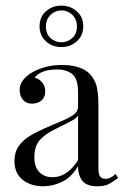

<svg xmlns="http://www.w3.org/2000/svg" viewBox="-20 -658 442 684"><path d="M298.4 -396Q316.9 -377.4 323.8 -352.4Q330.6 -327.4 330.6 -283.1V-58.9Q330.6 -38.7 336.3 -29.8Q341.9 -21 355.6 -21Q365.3 -21 373.8 -25.4Q382.3 -29.8 391.9 -37.9L400.8 -24.2Q379.8 -8.1 364.9 -1.2Q350 5.6 327.4 5.6Q288.7 5.6 273.4 -13.7Q258.1 -33.1 258.1 -66.1Q234.7 -26.6 201.6 -10.5Q168.5 5.6 133.9 5.6Q90.3 5.6 60.9 -17.3Q31.5 -40.3 31.5 -84.7Q31.5 -115.3 46.4 -137.1Q61.3 -158.9 88.3 -175Q115.3 -191.1 161.3 -210.5L178.2 -217.7Q221 -234.7 239.5 -247.2Q258.1 -259.7 258.1 -279V-329Q258.1 -375.8 238.3 -393.1Q218.5 -410.5 183.1 -410.5Q126.6 -410.5 103.2 -381.5Q119.4 -377.4 130.2 -364.5Q141.1 -351.6 141.1 -332.3Q141.1 -312.1 128.2 -300.4Q115.3 -288.7 93.5 -288.7Q73.4 -288.7 61.7 -302.4Q50 -316.1 50 -338.7Q50 -370.2 87.9 -396Q107.3 -408.9 136.3 -417.7Q165.3 -426.6 200.8 -426.6Q233.9 -426.6 258.9 -418.5Q283.9 -410.5 298.4 -396ZM180.6 -200Q144.4 -183.1 123.4 -160.9Q102.4 -138.7 102.4 -97.6Q102.4 -62.9 120.2 -44.8Q137.9 -26.6 166.9 -26.6Q220.2 -26.6 258.1 -87.9V-246Q251.6 -237.1 238.3 -229.4Q225 -221.8 180.6 -200ZM276.6 -564.5Q276.6 -531.5 253.6 -510.9Q230.6 -490.3 198.4 -490.3Q166.1 -490.3 143.5 -510.9Q121 -531.5 121 -564.5Q121 -597.6 143.5 -617.7Q166.1 -637.9 198.4 -637.9Q230.6 -637.9 253.6 -617.7Q276.6 -597.6 276.6 -564.5ZM143.5 -563.7Q143.5 -537.1 160.1 -522.2Q176.6 -507.3 198.4 -507.3Q220.2 -507.3 237.1 -522.2Q254 -537.1 254 -563.7Q254 -590.3 237.1 -605.6Q220.2 -621 198.4 -621Q177.4 -621 160.5 -605.2Q143.5 -589.5 143.5 -563.7Z"/></svg>

Font: Playfair Display
Style: Regular
Weight: 400
Designer: Claus Eggers Sørensen
Foundry: Claus Eggers Sørensen
Version: Version 1.005; ttfautohint (v1.2) -l 10 -r 42 -G 200 -x 21 -